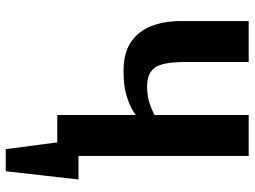

<svg xmlns="http://www.w3.org/2000/svg" viewBox="-126 -564 865 652"><g transform="rotate(90 306.0 -237.5)"><path d="M370 0V-266Q370 -266 354 -256Q338 -246 305.5 -235.5Q273 -225 221 -225Q158 -225 121 -251Q84 -277 67.5 -321Q51 -365 51 -419V-650H190V-436Q190 -357 209.5 -331Q229 -305 272 -305Q310 -305 336.5 -315.5Q363 -326 370 -330V-650H509V0ZM486 175 463 0H370V-72H589L561 175Z"/></g></svg>

Font: Arsenal SC
Style: Bold
Weight: 700
Designer: Andrij Shevchenko
Foundry: Stairsfor
Version: Version 2.001; ttfautohint (v1.8.4.7-5d5b)